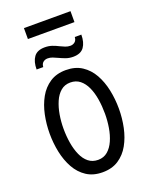

<svg xmlns="http://www.w3.org/2000/svg" viewBox="-192 -1168 1000 1279"><g transform="rotate(-20 308.0 -529.0)"><path d="M308 12Q241.5 12 194.8 -18.8Q148 -49.5 119 -101.5Q90 -153.5 76.5 -218Q63 -282.5 63 -350Q63 -418 76.5 -482.5Q90 -547 119 -598.8Q148 -650.5 194.8 -681.2Q241.5 -712 308 -712Q375 -712 421.8 -681.2Q468.5 -650.5 497.5 -598.8Q526.5 -547 540 -482.5Q553.5 -418 553.5 -350Q553.5 -282.5 540 -218Q526.5 -153.5 497.5 -101.5Q468.5 -49.5 421.8 -18.8Q375 12 308 12ZM308 -76Q348 -76 376 -100Q404 -124 421.5 -163.8Q439 -203.5 447 -252Q455 -300.5 455 -350Q455 -403.5 447 -452.8Q439 -502 421.5 -540.5Q404 -579 376 -601.5Q348 -624 308 -624Q268 -624 240 -600.2Q212 -576.5 194.8 -536.8Q177.5 -497 169.2 -448.5Q161 -400 161 -350Q161 -297 169.2 -247.8Q177.5 -198.5 194.8 -159.8Q212 -121 240 -98.5Q268 -76 308 -76ZM386.5 -778Q358 -778 334.2 -786.8Q310.5 -795.5 289.5 -805.5Q272 -814 255.5 -820.2Q239 -826.5 221.5 -826.5Q203 -826.5 189.5 -815.8Q176 -805 174.5 -782H127.5Q127.5 -837.5 151 -870Q174.5 -902.5 228.5 -902.5Q257 -902.5 280.5 -894.2Q304 -886 324 -875.5Q341.5 -867 358.5 -860.2Q375.5 -853.5 393.5 -853.5Q412.5 -853.5 426 -864.8Q439.5 -876 440.5 -898.5H487Q487 -843.5 463.8 -810.8Q440.5 -778 386.5 -778ZM142.5 -992.5V-1070H472.5V-992.5Z"/></g></svg>

Font: Overpass Mono Light Medium
Style: Regular
Weight: 500
Monospace: yes
Version: Version 4.000